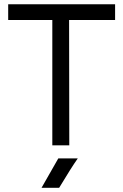

<svg xmlns="http://www.w3.org/2000/svg" viewBox="-20 -685 581 905"><path d="M346.7 61.5Q316.4 104.5 258.8 200.2H175.8Q199.2 160.2 254.9 61.5ZM226.6 -590.8H18.6V-665H522.5V-590.8H305.7L306.6 0H226.6Z"/></svg>

Font: BF_TEXT
Style: Regular
Weight: 400
Foundry: EA DICE
Version: Version 1.404